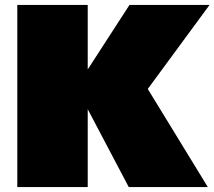

<svg xmlns="http://www.w3.org/2000/svg" viewBox="-20 -757 868 777"><path d="M50 0V-737H335V-476L504 -737H828L578 -397L821 0H501L335 -315V0Z"/></svg>

Font: Tomorrow ExtraBold
Style: Regular
Weight: 800
Designer: Tony de Marco, Monica Rizzolli
Foundry: Just in Type
Version: Version 2.002